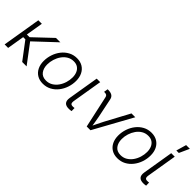

<svg xmlns="http://www.w3.org/2000/svg" viewBox="102 -1636 2531 2531"><g transform="rotate(45 1367.0 -370.5)"><path d="M189.5 -539.1 100.1 0H34.7L124 -539.1ZM534.7 -539.1 216.8 -240.7H112.8L122.6 -299.8H200.2L453.1 -539.1ZM362.3 0 177.7 -244.6 224.1 -292.5 444.3 0Z M755.4 11.2Q692.9 11.2 647.5 -16.4Q602.1 -43.9 577.4 -93.8Q552.7 -143.6 552.7 -209.5Q552.7 -272.9 573 -333.3Q593.3 -393.6 631.1 -441.7Q668.9 -489.7 721.7 -518.3Q774.4 -546.9 839.4 -546.9Q901.9 -546.9 947.3 -519.3Q992.7 -491.7 1017.3 -442.1Q1042 -392.6 1042 -326.2Q1042 -262.2 1021.7 -201.9Q1001.5 -141.6 963.4 -93.3Q925.3 -44.9 872.6 -16.8Q819.8 11.2 755.4 11.2ZM756.8 -47.9Q808.1 -47.9 848.9 -72.5Q889.6 -97.2 918.2 -137.7Q946.8 -178.2 961.7 -227.3Q976.6 -276.4 976.6 -325.2Q976.6 -372.6 960.9 -409.2Q945.3 -445.8 914.6 -466.8Q883.8 -487.8 837.9 -487.8Q787.1 -487.8 746.6 -463.6Q706.1 -439.5 677.5 -398.9Q648.9 -358.4 633.5 -309.1Q618.2 -259.8 618.2 -209.5Q618.2 -139.2 653.1 -93.5Q688 -47.9 756.8 -47.9Z M1240.2 2.4Q1181.6 4.9 1156.2 -22.7Q1130.9 -50.3 1140.6 -108.4L1211.9 -539.1H1277.3L1208 -121.1Q1201.7 -82 1212.9 -68.1Q1224.1 -54.2 1255.9 -56.6Q1265.1 -57.1 1269.8 -57.4Q1274.4 -57.6 1279.3 -59.1L1280.8 -2.4Q1273.4 -1 1262.7 0.5Q1252 2 1240.2 2.4Z M1564.9 0 1466.8 -449.2Q1462.4 -468.3 1450.4 -476.6Q1438.5 -484.9 1415.5 -484.9H1403.8L1413.1 -542H1425.8Q1471.2 -542 1497.3 -525.1Q1523.4 -508.3 1530.8 -472.7L1586.9 -202.1Q1596.2 -158.2 1602.3 -114Q1608.4 -69.8 1615.2 -28.3H1593.8Q1615.2 -70.3 1635.5 -114.3Q1655.8 -158.2 1679.2 -202.1L1860.4 -539.1H1931.6L1634.8 0Z M2145 11.2Q2082.5 11.2 2037.1 -16.4Q1991.7 -43.9 1967 -93.8Q1942.4 -143.6 1942.4 -209.5Q1942.4 -272.9 1962.6 -333.3Q1982.9 -393.6 2020.8 -441.7Q2058.6 -489.7 2111.3 -518.3Q2164.1 -546.9 2229 -546.9Q2291.5 -546.9 2336.9 -519.3Q2382.3 -491.7 2407 -442.1Q2431.6 -392.6 2431.6 -326.2Q2431.6 -262.2 2411.4 -201.9Q2391.1 -141.6 2353 -93.3Q2314.9 -44.9 2262.2 -16.8Q2209.5 11.2 2145 11.2ZM2146.5 -47.9Q2197.8 -47.9 2238.5 -72.5Q2279.3 -97.2 2307.9 -137.7Q2336.4 -178.2 2351.3 -227.3Q2366.2 -276.4 2366.2 -325.2Q2366.2 -372.6 2350.6 -409.2Q2335 -445.8 2304.2 -466.8Q2273.4 -487.8 2227.5 -487.8Q2176.8 -487.8 2136.2 -463.6Q2095.7 -439.5 2067.1 -398.9Q2038.6 -358.4 2023.2 -309.1Q2007.8 -259.8 2007.8 -209.5Q2007.8 -139.2 2042.7 -93.5Q2077.6 -47.9 2146.5 -47.9Z M2629.9 2.4Q2571.3 4.9 2545.9 -22.7Q2520.5 -50.3 2530.3 -108.4L2601.6 -539.1H2667L2597.7 -121.1Q2591.3 -82 2602.5 -68.1Q2613.8 -54.2 2645.5 -56.6Q2654.8 -57.1 2659.4 -57.4Q2664.1 -57.6 2668.9 -59.1L2670.4 -2.4Q2663.1 -1 2652.3 0.5Q2641.6 2 2629.9 2.4ZM2624 -611.8 2665 -753.4H2734.4L2670.4 -611.8Z"/></g></svg>

Font: Inter 18pt Light
Style: Italic
Weight: 300
Italic angle: -9.3988°
Designer: Rasmus Andersson
Foundry: rsms
Version: Version 4.001;git-66647c0bb